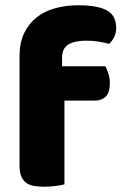

<svg xmlns="http://www.w3.org/2000/svg" viewBox="-20 -699 470 727"><path d="M54 -486Q54 -537 71.5 -573.5Q89 -610 119 -633.5Q149 -657 189.5 -668Q230 -679 276 -679Q350 -679 385 -659.5Q420 -640 420 -593Q420 -573 411.5 -557Q403 -541 393 -533Q374 -538 353.5 -541.5Q333 -545 306 -545Q263 -545 239 -530.5Q215 -516 215 -480V-448H379Q385 -437 390.5 -420.5Q396 -404 396 -384Q396 -349 380.5 -333.5Q365 -318 339 -318H224V-1Q214 2 192.5 5Q171 8 148 8Q126 8 108.5 5Q91 2 79 -7Q67 -16 60.5 -31.5Q54 -47 54 -72Z"/></svg>

Font: Baloo
Style: Regular
Weight: 400
Designer: Sarang Kulkarni and Ek Type
Foundry: Ek Type
Version: Version 1.100;PS 1.000;hotconv 1.0.88;makeotf.lib2.5.647800;